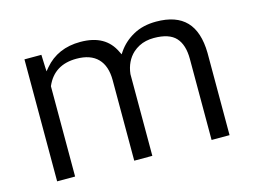

<svg xmlns="http://www.w3.org/2000/svg" viewBox="-77 -660 1031 781"><g transform="rotate(-15 438.0 -269.5)"><path d="M146.5 -521 148.4 -469.2 149.4 -450.7 161.1 -464.8Q217.3 -530.8 312.5 -530.8Q366.2 -530.8 401.9 -510.7Q437.5 -490.7 456.5 -450.2L462.4 -438.5L469.2 -448.7Q481.9 -467.3 498.5 -482.2Q515.1 -497.1 535.6 -508.3Q576.2 -530.8 631.8 -530.8Q715.8 -530.8 757.8 -487.1Q799.8 -443.4 801.3 -354V-7.3H725.6V-348.6Q725.6 -408.2 697.8 -438.5Q669.9 -468.8 605.5 -468.8Q587.9 -468.8 572.3 -465.3Q556.6 -461.9 542.7 -454.6Q528.8 -447.3 517.1 -437Q499.5 -420.9 489.3 -399.4Q479 -377.9 476.1 -351.6V-351.1V-350.6V-7.3H399.9V-346.2Q399.9 -406.2 369.4 -437.5Q338.9 -468.8 279.8 -468.8Q186 -468.8 151.4 -388.7L150.9 -387.2V-385.7V-7.3H75.2V-521Z"/></g></svg>

Font: Vazir Light
Style: Light
Weight: 300
Designer: Saber Rastikerdar
Foundry: Saber Rastikerdar
Version: Version 30.0.0